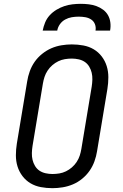

<svg xmlns="http://www.w3.org/2000/svg" viewBox="-20 -975 640 1003"><path d="M254 8Q223 8 193.5 2.5Q164 -3 139.5 -17.5Q115 -32 97.5 -55Q80 -78 71.5 -105.5Q63 -133 63 -163.5Q63 -194 68 -225L122 -550Q126 -576 135.5 -602.5Q145 -629 161 -652Q177 -675 200 -693.5Q223 -712 248.5 -723Q274 -734 301.5 -738.5Q329 -743 355 -743Q386 -743 415.5 -737.5Q445 -732 469.5 -717.5Q494 -703 511.5 -680Q529 -657 537.5 -629.5Q546 -602 546 -571.5Q546 -541 541 -510L487 -185Q483 -159 473.5 -132.5Q464 -106 448 -83Q432 -60 409.5 -41.5Q387 -23 361 -12Q335 -1 307.5 3.5Q280 8 254 8ZM254 -66Q272 -66 290 -69Q308 -72 324.5 -80Q341 -88 355.5 -100.5Q370 -113 380.5 -129Q391 -145 396.5 -162Q402 -179 405 -197L459 -522Q462 -541 462.5 -559.5Q463 -578 459 -595Q455 -612 446 -627Q437 -642 423 -651.5Q409 -661 391 -665Q373 -669 355 -669Q337 -669 319 -666Q301 -663 284.5 -655Q268 -647 253.5 -634.5Q239 -622 228.5 -606Q218 -590 212.5 -573Q207 -556 204 -538L150 -213Q147 -194 146.5 -175.5Q146 -157 150 -140Q154 -123 163 -108Q172 -93 186 -83.5Q200 -74 218 -70Q236 -66 254 -66ZM203 -815Q207 -836 215.5 -857Q224 -878 239.5 -895Q255 -912 275 -924Q295 -936 316 -943Q337 -950 359 -952.5Q381 -955 402 -955Q423 -955 444 -952.5Q465 -950 484 -943Q503 -936 519 -924Q535 -912 544.5 -895Q554 -878 556.5 -857Q559 -836 555 -815H479Q482 -833 476 -848.5Q470 -864 456.5 -873Q443 -882 426 -885Q409 -888 391 -888Q373 -888 355 -885Q337 -882 320.5 -873Q304 -864 293 -848.5Q282 -833 279 -815Z"/></svg>

Font: Iosevka HT Extended
Style: Italic
Weight: 400
Width: 7
Italic angle: -9°
Monospace: yes
Designer: Belleve Invis
Foundry: Belleve Invis
Version: Version 32.3.0; ttfautohint (v1.8.4)